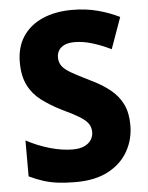

<svg xmlns="http://www.w3.org/2000/svg" viewBox="-53 -767 630 820"><g transform="rotate(-5 262.5 -357.0)"><path d="M492 -212Q492 -151 463.5 -100.5Q435 -50 379 -20Q323 10 239 10Q198 10 164.5 6Q131 2 101 -7.5Q71 -17 40 -32V-186Q88 -160 140.5 -145Q193 -130 238 -130Q268 -130 287.5 -139Q307 -148 317 -163Q327 -178 327 -197Q327 -218 316 -233.5Q305 -249 279 -265Q253 -281 206 -303Q156 -328 120 -355.5Q84 -383 64.5 -422.5Q45 -462 45 -520Q45 -585 75 -630.5Q105 -676 159.5 -700Q214 -724 287 -724Q346 -724 396.5 -710.5Q447 -697 489 -676L441 -542Q400 -562 360.5 -574Q321 -586 286 -586Q260 -586 243 -578.5Q226 -571 217.5 -557.5Q209 -544 209 -527Q209 -506 220 -490.5Q231 -475 258.5 -459Q286 -443 335 -419Q386 -395 421 -367Q456 -339 474 -302Q492 -265 492 -212Z"/></g></svg>

Font: Noto Sans Khmer SemiCondensed ExtraBold
Style: Regular
Weight: 800
Width: 4
Designer: Danh Hong and the Monotype Design Team
Foundry: Monotype Imaging Inc.
Version: Version 2.004